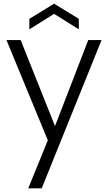

<svg xmlns="http://www.w3.org/2000/svg" viewBox="-20 -763 585 1040"><path d="M458 -546H530L206 257H133L239 -3L15 -546H92L278 -80ZM407 -604 273 -688 139 -604V-661L273 -743L407 -661Z"/></svg>

Font: Poppins Light
Style: Regular
Weight: 300
Designer: Ninad Kale (Devanagari), Jonny Pinhorn (Latin)
Version: Version 5.002